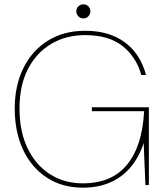

<svg xmlns="http://www.w3.org/2000/svg" viewBox="-20 -854 767 886"><path d="M362 12Q267 12 196 -34.5Q125 -81 86.5 -163Q48 -245 48 -353Q48 -460 88.5 -541Q129 -622 202 -667Q275 -712 373 -712Q483 -712 555 -659.5Q627 -607 654 -508H632Q609 -591 545.5 -641.5Q482 -692 373 -692Q285 -692 216.5 -651.5Q148 -611 109 -535.5Q70 -460 70 -353Q70 -248 107 -170.5Q144 -93 210 -50.5Q276 -8 362 -8Q496 -8 566.5 -94.5Q637 -181 645 -341H404V-359H667V0H651L643 -194Q621 -127 581.5 -81Q542 -35 487 -11.5Q432 12 362 12ZM365 -769Q351 -769 341.5 -779Q332 -789 332 -802Q332 -815 341.5 -824.5Q351 -834 365 -834Q379 -834 388 -824.5Q397 -815 397 -802Q397 -789 388 -779Q379 -769 365 -769Z"/></svg>

Font: DM Sans 24pt Thin
Style: Regular
Weight: 250
Designer: Colophon Foundry, Jonny Pinhorn
Foundry: Colophon Foundry
Version: Version 4.004;gftools[0.9.30]